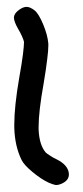

<svg xmlns="http://www.w3.org/2000/svg" viewBox="-20 -531 238 551"><path d="M79.6 -501Q91.3 -491.2 104 -460.9Q116.7 -430.2 118.7 -405.8Q118.7 -403.3 118.7 -399.9Q118.7 -386.7 115.7 -362.8Q112.3 -333 105 -290Q90.8 -210.9 90.8 -167Q90.8 -163.1 90.8 -159.2Q92.8 -114.7 111.3 -93.3Q114.3 -90.3 123.5 -84.5Q132.8 -78.1 143.6 -73.2Q173.3 -58.1 177.2 -36.1Q177.7 -33.2 177.7 -30.3Q177.7 -12.7 155.8 -3.4Q147.9 0 141.6 0Q141.6 0 140.1 0Q133.3 -1 119.6 -6.8Q97.7 -17.1 73.7 -37.1Q49.3 -57.1 42 -71.8Q22.5 -111.3 21 -164.6Q21 -168.9 21 -173.8Q21 -225.6 35.2 -308.1Q42 -345.2 45.9 -375.5Q48.8 -399.9 48.8 -408.2Q48.8 -410.2 48.8 -411.1Q47.9 -416 43 -427.2Q38.1 -438 31.7 -448.7Q20 -469.2 20 -480.5Q20 -480.5 20 -481.9Q21 -493.2 35.6 -503.4Q46.9 -511.2 55.7 -511.2Q56.2 -511.2 56.6 -511.2Q57.1 -511.2 57.6 -511.2Q66.9 -510.7 79.6 -501Z"/></svg>

Font: Casuwalt
Style: Regular
Weight: 400
Designer: Walter E Stewart
Version: 0.1